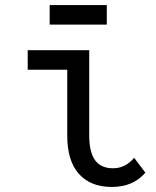

<svg xmlns="http://www.w3.org/2000/svg" viewBox="-20 -738 626 768"><path d="M561.5 -47.4Q512.7 9.8 427.2 9.8Q340.3 9.8 293.5 -44.9Q249 -96.7 249 -195.8V-459H90.8V-537.1H336.9V-195.8Q336.9 -127.4 361.8 -95.2Q385.3 -64.9 432.1 -64.9Q481.4 -64.9 516.6 -106.9ZM178.7 -639.6V-717.8H407.2V-639.6Z"/></svg>

Font: Consola Mono
Style: Book
Weight: 400
Monospace: yes
Designer: Wojciech Kalinowski "wmk69" (wmk69@o2.pl)
Foundry: Wojciech Kalinowski "wmk69" (wmk69@o2.pl)
Version: Version 2.1.0